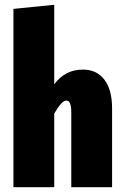

<svg xmlns="http://www.w3.org/2000/svg" viewBox="-20 -780 515 800"><path d="M447 -329V0H277V-312Q277 -361 257 -361Q246 -361 234 -347.5Q222 -334 206 -307V0H36V-743L206 -760V-429Q230 -460 259 -475Q288 -490 326 -490Q383 -490 415 -448Q447 -406 447 -329Z"/></svg>

Font: Fira Sans Extra Condensed ExtraBold
Style: Regular
Weight: 800
Width: 1
Designer: Carrois Corporate & Edenspiekermann AG
Foundry: Carrois Corporate GbR & Edenspiekermann AG
Version: Version 4.203